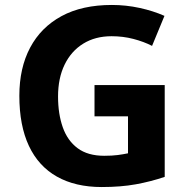

<svg xmlns="http://www.w3.org/2000/svg" viewBox="-20 -744 764 774"><path d="M361 -401H644V-31Q588 -12 527.5 -1Q467 10 390 10Q284 10 209.5 -32Q135 -74 96.5 -156Q58 -238 58 -358Q58 -470 101.5 -552Q145 -634 228 -679Q311 -724 431 -724Q488 -724 543 -712Q598 -700 643 -680L593 -559Q560 -576 518 -587Q476 -598 430 -598Q364 -598 315.5 -568Q267 -538 240.5 -483.5Q214 -429 214 -355Q214 -285 233 -231Q252 -177 293 -146.5Q334 -116 400 -116Q432 -116 454.5 -119Q477 -122 496 -126V-275H361Z"/></svg>

Font: Noto Sans Balinese
Style: Regular
Weight: 400
Designer: Aditya Bayu, David Williams
Foundry: David Williams
Version: Version 2.003